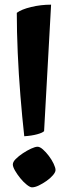

<svg xmlns="http://www.w3.org/2000/svg" viewBox="-20 -797 293 823"><path d="M84 -213Q75 -294 67.5 -386.5Q60 -479 56 -570.5Q52 -662 52 -742Q72 -757 113.5 -767Q155 -777 199 -777L169 -235Q163 -228 139.5 -221.5Q116 -215 84 -213ZM117 6Q109 6 95 -5Q81 -16 67.5 -32.5Q54 -49 44.5 -65.5Q35 -82 35 -92Q35 -103 47.5 -115.5Q60 -128 78 -140Q96 -152 113.5 -160Q131 -168 141 -168Q151 -168 164 -156.5Q177 -145 189.5 -128.5Q202 -112 210 -95Q218 -78 218 -68Q218 -59 207 -46Q196 -33 179.5 -21.5Q163 -10 146.5 -2Q130 6 117 6Z"/></svg>

Font: Texturina 12pt
Style: Bold
Weight: 700
Designer: Guillermo Torres Carreño
Foundry: Omnibus-Type
Version: Version 1.002